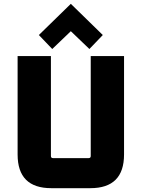

<svg xmlns="http://www.w3.org/2000/svg" viewBox="-20 -983 740 1003"><path d="M72 -176V-690H246V-168Q246 -157 257 -157H443Q454 -157 454 -168V-690H628V-176Q628 0 452 0H248Q72 0 72 -176ZM183 -800 350 -963 517 -800 447 -727 350 -820 253 -727Z"/></svg>

Font: Oxanium ExtraBold
Style: Regular
Weight: 800
Designer: Severin Meyer
Version: Version 2.000